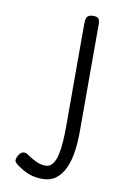

<svg xmlns="http://www.w3.org/2000/svg" viewBox="-81 -733 490 791"><g transform="rotate(10 163.5 -338.0)"><path d="M153 11Q139 11 126 9Q113 7 101.5 3Q90 -1 80 -6Q70 -11 61 -17Q48 -25 40.5 -31.5Q33 -38 32 -43Q31 -49 34 -57Q37 -65 40 -69Q46 -77 50.5 -80Q55 -83 62 -83Q70 -83 77.5 -77.5Q85 -72 104 -61Q111 -57 119 -53.5Q127 -50 136.5 -47.5Q146 -45 157 -45Q175 -45 186.5 -60Q198 -75 203.5 -100Q209 -125 211 -155.5Q213 -186 213 -216V-649Q213 -663 216 -671.5Q219 -680 226 -683.5Q233 -687 245 -687Q255 -687 261 -684Q267 -681 269.5 -674.5Q272 -668 272 -656V-206Q272 -164 266.5 -125Q261 -86 247.5 -55.5Q234 -25 211 -7Q188 11 153 11Z"/></g></svg>

Font: Fredoka Condensed Light
Style: Regular
Weight: 300
Width: 3
Designer: Ben Nathan
Foundry: Milena B. Brandão, Ben Nathan
Version: Version 2.001